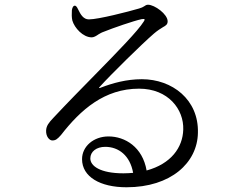

<svg xmlns="http://www.w3.org/2000/svg" viewBox="-20 -763 1040 812"><path d="M515 29C703 29 815 -75 817 -201C821 -342 708 -428 580 -428C514 -428 455 -411 408 -393C398 -388 397 -391 402 -396C447 -446 580 -577 631 -621C645 -633 659 -642 669 -648C682 -655 689 -660 689 -673C689 -703 634 -743 606 -743C599 -743 595 -740 589 -736C584 -733 579 -730 568 -727C524 -714 396 -681 356 -681C333 -681 321 -701 310 -724C305 -735 300 -740 295 -739C290 -738 286 -732 284 -720C283 -705 283 -688 286 -676C295 -645 331 -605 368 -605C377 -605 387 -611 397 -618C403 -621 408 -625 417 -628C459 -645 546 -675 579 -682C592 -684 595 -682 588 -672C563 -632 479 -546 381 -446C325 -389 266 -329 207 -266C186 -244 176 -231 175 -211C174 -184 190 -169 201 -169C215 -169 222 -174 238 -192C321 -299 422 -388 568 -388C692 -388 758 -300 755 -215C753 -139 703 -70 600 -42C583 -141 509 -186 439 -186C376 -186 327 -144 327 -90C327 -15 404 29 515 29ZM362 -93C362 -122 388 -142 425 -142C482 -142 530 -105 543 -32C531 -31 517 -30 502 -30C404 -30 362 -61 362 -93Z"/></svg>

Font: 寒蝉锦书宋
Style: Regular
Weight: 400
Designer: 寒蝉锦书宋{Warren} 思源宋体{Ryoko NISHIZUKA 西塚涼子 (kana & ideographs); Frank Grießhammer (Latin, Greek & Cyrillic); Wenlong ZHANG 
Foundry: Adobe & ChillType
Version: Version 2.000;Glyphs 3.1.1 (3135)